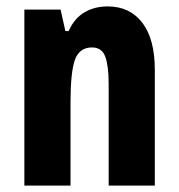

<svg xmlns="http://www.w3.org/2000/svg" viewBox="-20 -579 558 599"><path d="M316 -559Q385 -559 424 -508Q463 -457 463 -361V0H319V-317Q319 -373 308.5 -402Q298 -431 267 -431Q228 -431 214 -393Q200 -355 200 -259V0H56V-549H169L184 -482H194Q212 -522 243.5 -540.5Q275 -559 316 -559Z"/></svg>

Font: Noto Sans Telugu ExtraCondensed ExtraBold
Style: Regular
Weight: 800
Width: 2
Designer: Jelle Bosma - Monotype Design Team
Foundry: Monotype Imaging Inc.
Version: Version 2.005; ttfautohint (v1.8.4.7-5d5b)